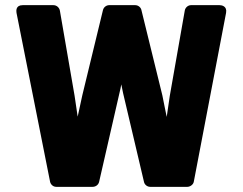

<svg xmlns="http://www.w3.org/2000/svg" viewBox="-20 -699 942 744"><path d="M174 5C176 15 185 25 198 25H339C350 25 361 18 364 6L443 -339C446 -351 448 -360 450 -372C452 -362 455 -349 457 -338L538 6C540 16 550 25 562 25H706C716 25 729 17 731 5L856 -649C861 -676 838 -679 831 -679H720C709 -679 698 -670 696 -658L638 -328C634 -300 630 -275 626 -246C620 -273 615 -302 609 -330L528 -660C526 -670 516 -679 504 -679H403C393 -679 382 -672 379 -660L299 -330C293 -302 287 -275 281 -247L269 -328L212 -658C210 -669 200 -679 187 -679H68C40 -679 43 -656 44 -649Z"/></svg>

Font: Falling Sky
Style: Blk
Weight: 900
Designer: Paul D. Hunt
Foundry: Adobe Systems Incorporated
Version: Version 1.02